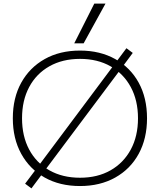

<svg xmlns="http://www.w3.org/2000/svg" viewBox="-20 -1020 837 1063"><path d="M154 23 119 -3 180 -84 621 -674 680 -753 715 -727 655 -646 213 -56ZM423 10Q311 10 227.5 -37Q144 -84 97.5 -168.5Q51 -253 51 -365Q51 -478 97.5 -562Q144 -646 227.5 -693Q311 -740 423 -740Q534 -740 618 -693Q702 -646 748 -562Q794 -478 794 -365Q794 -253 748 -168.5Q702 -84 618 -37Q534 10 423 10ZM423 -36Q520 -36 592 -77Q664 -118 704 -192Q744 -266 744 -365Q744 -464 704 -538Q664 -612 592 -653Q520 -694 423 -694Q326 -694 253.5 -653Q181 -612 141.5 -538Q102 -464 102 -365Q102 -266 141.5 -192Q181 -118 253.5 -77Q326 -36 423 -36ZM443 -780H391L502 -1000H564Z"/></svg>

Font: M PLUS 2 Light
Style: Regular
Weight: 300
Designer: Coji Morishita
Foundry: UNDERFOREST DESIGN
Version: Version 1.001